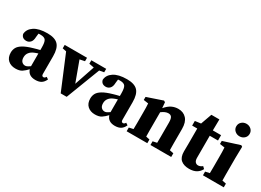

<svg xmlns="http://www.w3.org/2000/svg" viewBox="-25 -1416 2877 2116"><g transform="rotate(30 1414.0 -358.5)"><path d="M415 14Q328 14 305 -58Q273 -24 243.5 -4.5Q214 15 162 15Q104 15 67.5 -18Q31 -51 31 -113Q31 -149 47 -178Q63 -207 105 -232Q147 -257 224 -279Q239 -284 259 -289Q279 -294 300 -299V-332Q300 -399 283.5 -423Q267 -447 219 -447Q212 -447 206 -447Q200 -447 192 -446L187 -402Q186 -353 164.5 -331Q143 -309 114 -309Q59 -309 47 -359Q51 -421 110 -460Q169 -499 277 -499Q373 -499 414.5 -455Q456 -411 456 -310V-86Q456 -57 478 -57Q486 -57 493 -61.5Q500 -66 508 -79L535 -61Q517 -21 488.5 -3.5Q460 14 415 14ZM179 -139Q179 -102 196.5 -84Q214 -66 239 -66Q250 -66 262 -71Q274 -76 300 -94V-256Q287 -252 274.5 -247.5Q262 -243 253 -239Q219 -225 199 -199.5Q179 -174 179 -139Z M843 -439V-483H1032V-439L974 -428L809 2H733L553 -429L504 -439V-483H788V-439L725 -426L819 -170L906 -427Z M1427 14Q1340 14 1317 -58Q1285 -24 1255.5 -4.5Q1226 15 1174 15Q1116 15 1079.5 -18Q1043 -51 1043 -113Q1043 -149 1059 -178Q1075 -207 1117 -232Q1159 -257 1236 -279Q1251 -284 1271 -289Q1291 -294 1312 -299V-332Q1312 -399 1295.5 -423Q1279 -447 1231 -447Q1224 -447 1218 -447Q1212 -447 1204 -446L1199 -402Q1198 -353 1176.5 -331Q1155 -309 1126 -309Q1071 -309 1059 -359Q1063 -421 1122 -460Q1181 -499 1289 -499Q1385 -499 1426.5 -455Q1468 -411 1468 -310V-86Q1468 -57 1490 -57Q1498 -57 1505 -61.5Q1512 -66 1520 -79L1547 -61Q1529 -21 1500.5 -3.5Q1472 14 1427 14ZM1191 -139Q1191 -102 1208.5 -84Q1226 -66 1251 -66Q1262 -66 1274 -71Q1286 -76 1312 -94V-256Q1299 -252 1286.5 -247.5Q1274 -243 1265 -239Q1231 -225 1211 -199.5Q1191 -174 1191 -139Z M1571 0V-47L1625 -59Q1626 -95 1626 -137Q1626 -179 1626 -210V-268Q1626 -309 1625.5 -331.5Q1625 -354 1623 -384L1562 -393V-432L1759 -499L1777 -488L1783 -416Q1822 -462 1860.5 -480.5Q1899 -499 1943 -499Q2008 -499 2047.5 -456Q2087 -413 2087 -327V-210Q2087 -177 2087 -135.5Q2087 -94 2088 -57L2138 -47V0H1874V-47L1926 -58Q1927 -95 1927 -136.5Q1927 -178 1927 -210V-315Q1927 -363 1914 -382.5Q1901 -402 1872 -402Q1833 -402 1786 -366V-210Q1786 -179 1786 -136.5Q1786 -94 1787 -57L1834 -47V0Z M2372 15Q2305 15 2267 -17.5Q2229 -50 2229 -124Q2229 -150 2229.5 -172.5Q2230 -195 2230 -224V-415H2165V-474L2239 -484L2289 -624H2391L2389 -483H2494V-415H2389V-135Q2389 -100 2403.5 -83.5Q2418 -67 2440 -67Q2466 -67 2494 -89L2519 -65Q2499 -27 2463.5 -6Q2428 15 2372 15Z M2542 0V-47L2596 -59Q2597 -95 2597 -137Q2597 -179 2597 -210V-258Q2597 -299 2596.5 -326.5Q2596 -354 2594 -384L2532 -393V-432L2742 -499L2759 -488L2756 -343V-210Q2756 -179 2756 -136.5Q2756 -94 2757 -57L2807 -47V0ZM2675 -573Q2640 -573 2615 -595.5Q2590 -618 2590 -652Q2590 -687 2615 -709.5Q2640 -732 2675 -732Q2710 -732 2735 -709.5Q2760 -687 2760 -652Q2760 -618 2735 -595.5Q2710 -573 2675 -573Z"/></g></svg>

Font: Source Serif Pro
Style: Bold
Weight: 700
Designer: Frank Grießhammer
Foundry: Adobe Systems Incorporated
Version: Version 3.001;hotconv 1.0.111;makeotfexe 2.5.65597